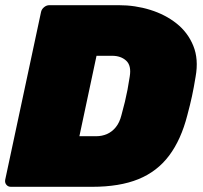

<svg xmlns="http://www.w3.org/2000/svg" viewBox="-23 -720 782 740"><path d="M19 0Q8 0 1.5 -8Q-5 -16 -3 -27L135 -673Q137 -684 146.5 -692Q156 -700 167 -700H435Q498 -700 556 -682Q614 -664 657.5 -629.5Q701 -595 722 -543.5Q743 -492 731 -425Q724 -382 717 -349.5Q710 -317 699 -276Q675 -182 629 -120.5Q583 -59 510.5 -29.5Q438 0 332 0ZM283 -195H348Q370 -195 389.5 -203.5Q409 -212 423.5 -230Q438 -248 445 -276Q453 -305 458.5 -328Q464 -351 468.5 -374.5Q473 -398 477 -425Q484 -467 463.5 -486Q443 -505 409 -505H349Z"/></svg>

Font: Rubik Black
Style: Italic
Weight: 900
Italic angle: -12°
Designer: Hubert and Fischer
Foundry: Hubert and Fischer
Version: Version 2.300;gftools[0.9.30]